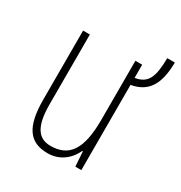

<svg xmlns="http://www.w3.org/2000/svg" viewBox="-149 -715 786 833"><g transform="rotate(30 244.0 -298.5)"><path d="M450 -607C449 -511 432 -472 370 -462V-528H336V-232C336 -82 292 -24 201 -24C138 -24 108 -70 108 -179V-528H74V-183C74 -47 114 10 206 10C260 10 306 -19 332 -74H335L340 0H370V-429L371 -427C448 -441 487 -492 488 -607Z"/></g></svg>

Font: Kathrein 37 Thin Condensed
Style: Regular
Weight: 250
Width: 3
Designer: Lazydogs Typefoundry, based on Open Sans by Ascender Corporation
Foundry: Lazydogs Typefoundry
Version: Version 1.003;PS 001.003;hotconv 1.0.88;makeotf.lib2.5.64775